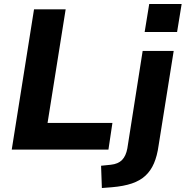

<svg xmlns="http://www.w3.org/2000/svg" viewBox="-20 -752 933 965"><path d="M39 0 151 -705H310L219 -134H545L525 0ZM707 -591 730 -732H893L870 -591ZM492 193 488 81 537 76Q574 72 593.5 52Q613 32 620 -6L697 -496H853L777 -20Q770 31 754 68.5Q738 106 711 131Q684 156 643 170Q602 184 543 189Z"/></svg>

Font: Nunito Sans 10pt ExtraBold
Style: Italic
Weight: 800
Italic angle: -9°
Designer: Vernon Adams
Foundry: Vernon Adams
Version: Version 3.101;gftools[0.9.27]